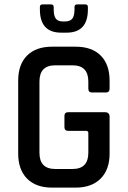

<svg xmlns="http://www.w3.org/2000/svg" viewBox="-20 -856 583 876"><path d="M162 -824Q162 -836 174 -836H212Q225 -836 225 -824V-814Q225 -783 235 -770.5Q245 -758 268 -758H275Q300 -758 310 -771Q320 -784 320 -814V-824Q320 -836 332 -836H369Q381 -836 381 -824V-813Q381 -707 284 -707H259Q162 -707 162 -813ZM325 0H218Q144 0 103.5 -41Q63 -82 63 -155V-488Q63 -562 103.5 -602.5Q144 -643 218 -643H325Q399 -643 439.5 -602.5Q480 -562 480 -488V-452Q480 -434 463 -434H400Q383 -434 383 -452V-484Q383 -558 311 -558H232Q160 -558 160 -484V-159Q160 -85 232 -85H311Q383 -85 383 -159V-249Q383 -259 372 -259H291Q274 -259 274 -276V-327Q274 -344 291 -344H459Q480 -344 480 -323V-155Q480 -82 439 -41Q398 0 325 0Z"/></svg>

Font: Rajdhani SemiBold
Style: Regular
Weight: 600
Designer: Satya Rajpurohit, Jyotish Sonowal
Foundry: Indian Type Foundry
Version: Version 1.201 February 1, 2022